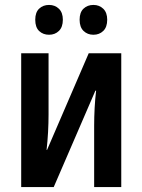

<svg xmlns="http://www.w3.org/2000/svg" viewBox="-20 -759 578 779"><path d="M66 0V-543H177V-294Q177 -260 175 -223Q173 -186 169 -151H171L340 -543H472V0H362V-249Q362 -284 364 -321.5Q366 -359 370 -391H367L198 0ZM123 -679Q123 -709 139 -724Q155 -739 179 -739Q203 -739 219 -723.5Q235 -708 235 -679Q235 -649 219 -633.5Q203 -618 179 -618Q155 -618 139 -633Q123 -648 123 -679ZM303 -679Q303 -709 319 -724Q335 -739 359 -739Q383 -739 399 -723.5Q415 -708 415 -679Q415 -649 399 -633.5Q383 -618 359 -618Q335 -618 319 -633.5Q303 -649 303 -679Z"/></svg>

Font: Noto Sans Condensed SemiBold
Style: Regular
Weight: 600
Width: 3
Designer: Monotype Design Team
Foundry: Monotype Imaging Inc.
Version: Version 2.013; ttfautohint (v1.8.4.7-5d5b)